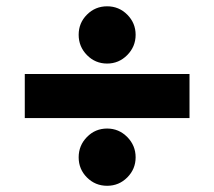

<svg xmlns="http://www.w3.org/2000/svg" viewBox="-20 -624 680 609"><path d="M410.2 -513.7Q410.2 -476.1 383.5 -449.2Q356.9 -422.4 319.8 -422.4Q282.2 -422.4 255.9 -449.2Q229.5 -476.1 229.5 -513.7Q229.5 -551.3 255.9 -577.6Q282.2 -604 319.8 -604Q357.4 -604 383.8 -577.4Q410.2 -550.8 410.2 -513.7ZM58.6 -249.5V-389.2H581.1V-249.5ZM410.2 -125Q410.2 -87.9 383.8 -61.3Q357.4 -34.7 319.8 -34.7Q282.2 -34.7 255.9 -61Q229.5 -87.4 229.5 -125Q229.5 -162.6 255.9 -189.5Q282.2 -216.3 319.8 -216.3Q356.9 -216.3 383.5 -189.5Q410.2 -162.6 410.2 -125Z"/></svg>

Font: Basically A Sans Serif
Style: Bold
Weight: 700
Designer: Hyung-Suk Kim
Foundry: Mental Design
Version: 1.000